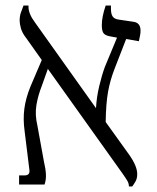

<svg xmlns="http://www.w3.org/2000/svg" viewBox="-20 -667 566 694"><path d="M49 0V-33H69Q90 -33 86 -55L69 -193Q63 -236 68 -274Q73 -312 90 -354L131 -450L75 -529Q60 -548 55.5 -565Q51 -582 51 -592Q51 -609 55.5 -621.5Q60 -634 65 -647H83V-642Q83 -617 107 -585L327 -276Q329 -315 338.5 -355Q348 -395 359 -425L403 -531L381 -535Q362 -538 355 -546Q348 -554 348 -576Q348 -606 362 -647H381V-636Q381 -616 387.5 -607Q394 -598 410 -596L464 -588Q488 -584 488 -556Q488 -548 486.5 -540Q485 -532 482 -518L436 -526L394 -418Q378 -377 370.5 -335Q363 -293 362 -226L446 -109Q476 -67 476 -38Q476 -22 470 -11.5Q464 -1 458 7H446Q446 -4 440 -14Q434 -24 422 -41L153 -418L132 -359Q117 -321 111.5 -286.5Q106 -252 115 -214L139 -82Q145 -57 146 -37Q147 -17 141 0Z"/></svg>

Font: Noto Serif Hebrew SemiCondensed Light
Style: Regular
Weight: 300
Width: 4
Designer: Monotype Design Team
Foundry: Monotype Imaging Inc.
Version: Version 2.004; ttfautohint (v1.8.4.7-5d5b)